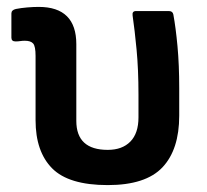

<svg xmlns="http://www.w3.org/2000/svg" viewBox="-20 -524 600 556"><path d="M292 12Q179 12 131 -36.5Q83 -85 83 -176V-362Q83 -390 76 -398Q69 -406 52 -406Q45 -406 38.5 -405Q32 -404 25 -404Q13 -404 13 -415V-485Q13 -495 26 -498Q41 -501 59 -502.5Q77 -504 92 -504Q201 -504 201 -396V-174Q201 -90 292 -90Q334 -90 357.5 -114Q381 -138 381 -184V-250Q381 -323 375.5 -380.5Q370 -438 364 -479Q362 -492 374 -492H469Q480 -492 482 -482Q489 -444 494 -390Q499 -336 499 -269V-189Q499 -91 450.5 -39.5Q402 12 292 12Z"/></svg>

Font: Sofia Sans
Style: Bold
Weight: 700
Designer: Botio Nikoltchev, Ani Petrova
Foundry: lettersoup
Version: Version 4.100; ttfautohint (v1.8.4.7-5d5b)